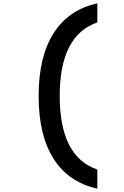

<svg xmlns="http://www.w3.org/2000/svg" viewBox="-20 -954 740 1148"><path d="M562 -820Q337 -743 337 -380Q337 -17 562 60V174Q390 136 300.5 -4.5Q211 -145 211 -380Q211 -615 300.5 -755.5Q390 -896 562 -934Z"/></svg>

Font: Martian Mono Medium
Style: Regular
Weight: 500
Monospace: yes
Designer: Roman Shamin
Foundry: Evil Martians
Version: Version 1.000; ttfautohint (v1.8.4.7-5d5b)